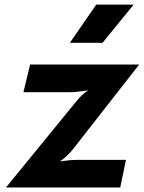

<svg xmlns="http://www.w3.org/2000/svg" viewBox="-20 -832 640 852"><path d="M6.5 0 320.5 -384.5Q341.5 -410 362.5 -425Q383.5 -440 410.5 -448L425 -439Q391 -434.5 354.8 -428.8Q318.5 -423 289.5 -423H84L113.5 -545.5H597.5L307 -174Q279.5 -139 250.8 -119.2Q222 -99.5 188.5 -87.5V-109.5Q221.5 -112.5 258 -117.5Q294.5 -122.5 319 -122.5H539L513.5 0ZM290 -642 407 -811.5H573L435 -642Z"/></svg>

Font: Spline Sans Mono
Style: Italic
Weight: 400
Italic angle: -4°
Monospace: yes
Designer: Eben Sorkin, Mirko Velimirovic
Foundry: Sorkin Type
Version: Version 1.004